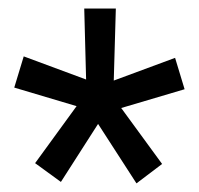

<svg xmlns="http://www.w3.org/2000/svg" viewBox="-20 -731 471 454"><path d="M161.1 -480 13.7 -523.9 36.1 -597.7 183.6 -543 179.2 -710.9H253.9L249 -540.5L394 -594.2L416.5 -520L266.6 -475.6L363.3 -343.3L302.7 -297.4L211.9 -438L124 -300.8L63 -345.2Z"/></svg>

Font: Vazir
Style: Regular
Weight: 400
Designer: Saber Rastikerdar
Foundry: Saber Rastikerdar
Version: Version 30.0.0